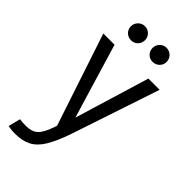

<svg xmlns="http://www.w3.org/2000/svg" viewBox="-274 -747 1015 1015"><g transform="rotate(45 234.0 -239.0)"><path d="M36 132Q57 135 83 135Q125 135 149 114.5Q173 94 194 33L199 18L27 -500H111L237 -81L364 -500H448L281 0Q254 77 226.5 122Q199 167 162 186Q125 205 71 205Q59 205 47 204Q35 203 19 200ZM156 -578Q134 -578 118.5 -593Q103 -608 103 -630Q103 -652 118.5 -667.5Q134 -683 156 -683Q178 -683 193 -667.5Q208 -652 208 -630Q208 -608 193 -593Q178 -578 156 -578ZM317 -578Q295 -578 280 -593Q265 -608 265 -630Q265 -652 280 -667.5Q295 -683 317 -683Q339 -683 354.5 -667.5Q370 -652 370 -630Q370 -608 354.5 -593Q339 -578 317 -578Z"/></g></svg>

Font: Epunda Sans
Style: Regular
Weight: 400
Designer: Simon Atzbach
Foundry: typofactur
Version: Version 2.204; ttfautohint (v1.8.4.7-5d5b)